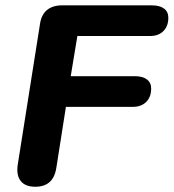

<svg xmlns="http://www.w3.org/2000/svg" viewBox="-20 -690 650 718"><path d="M46.3 -74 129.5 -599.8Q134.3 -634.7 155.5 -652.3Q176.8 -670 211.9 -670H548Q577.2 -670 593.4 -658Q609.5 -645.9 609.5 -623.7Q609.5 -592.4 591.1 -573.8Q572.6 -555.3 540.9 -555.3H269.3L244.5 -405.1H483.8Q513 -405.1 529.2 -393.1Q545.3 -381 545.3 -358.8Q545.3 -327.5 526.9 -309Q508.4 -290.4 476.7 -290.4H226.5L190.7 -62.6Q185.1 -26.5 165.3 -9Q145.4 8.4 111.9 8.4Q74.6 8.4 57.6 -13Q40.5 -34.5 46.3 -74Z"/></svg>

Font: SN Pro Thin
Style: Italic
Weight: 200
Italic angle: -9°
Designer: Tobias Whetton
Foundry: Supernotes
Version: Version 1.003;Glyphs 3.3 (3324)